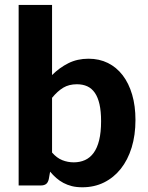

<svg xmlns="http://www.w3.org/2000/svg" viewBox="-20 -766 611 793"><path d="M195 -136Q214.5 -113.5 237.2 -104.5Q260 -95.5 284.5 -95.5Q310 -95.5 330.8 -104.8Q351.5 -114 366.5 -134.2Q381.5 -154.5 389.5 -187Q397.5 -219.5 397.5 -265.5Q397.5 -306.5 391 -335.2Q384.5 -364 371.8 -382.5Q359 -401 340.5 -409.5Q322 -418 297.5 -418Q265 -418 241.2 -403.8Q217.5 -389.5 195 -362ZM195 -456Q225.5 -486.5 262.5 -505Q299.5 -523.5 345.5 -523.5Q390 -523.5 425.8 -505.8Q461.5 -488 486.8 -455Q512 -422 525.8 -375.2Q539.5 -328.5 539.5 -270.5Q539.5 -208 523.8 -156.8Q508 -105.5 479 -69Q450 -32.5 409.8 -12.5Q369.5 7.5 320 7.5Q296 7.5 277 2.8Q258 -2 242 -10.5Q226 -19 212.5 -30.8Q199 -42.5 187 -57L181.5 -26Q178 -11.5 170 -5.8Q162 0 148.5 0H57V-745.5H195Z"/></svg>

Font: LatoLatin Heavy
Style: Regular
Weight: 800
Designer: Lukasz Dziedzic with Adam Twardoch and Botio Nikoltchev
Foundry: tyPoland Lukasz Dziedzic
Version: Version 2.015; 2015-08-06; http://www.latofonts.com/